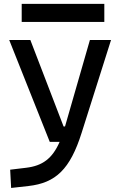

<svg xmlns="http://www.w3.org/2000/svg" viewBox="-20 -721 626 976"><path d="M36.6 234.4 124.5 224.6C263.2 209 336.4 139.6 395 -45.9L544.4 -517.6H437L310.5 -78.1H303.2L134.3 -517.6H26.9L232.9 0H283.2C246.1 85.4 195.3 122.1 112.8 131.8L31.7 141.6ZM90.3 -609.4H510.3V-701.2H90.3Z"/></svg>

Font: Cascadia Mono NF
Style: Regular
Weight: 400
Monospace: yes
Designer: Aaron Bell
Foundry: Saja Typeworks
Version: Version 2404.023